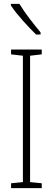

<svg xmlns="http://www.w3.org/2000/svg" viewBox="-20 -969 272 989"><path d="M80 -949H36V-941C68 -892 128 -828 166 -791H189V-802C153 -846 113 -895 80 -949ZM195 0V-25L135 -31V-682L195 -689V-714H37V-689L98 -682V-31L37 -25V0Z"/></svg>

Font: Noto Sans Thai ExtCond ExtLt
Style: Regular
Weight: 200
Width: 2
Designer: Monotype Design Team
Foundry: Monotype Imaging Inc.
Version: Version 2.002